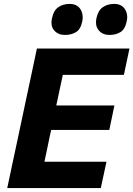

<svg xmlns="http://www.w3.org/2000/svg" viewBox="-20 -961 682 981"><path d="M17 0Q29 -57 40.5 -111Q52 -164.5 66.5 -232.5L117.5 -473Q132.5 -542.5 144.2 -597.8Q156 -653 168.5 -713H641.5L613 -578.5H301Q294.5 -548.5 287.8 -517Q281 -485.5 273.5 -449.5L267.5 -422H564.5L538.5 -297H241.5L233 -259Q226 -224 219.5 -193.5Q213 -163 207 -134.5H524L495 0ZM539 -782.5Q504.5 -782.5 485 -805.5Q470.5 -821.5 470.5 -847Q470.5 -857.5 473 -869Q481 -907 505 -924Q529 -941 563 -941Q600 -941 617.5 -915.5Q630 -897.5 630 -873.5Q630 -863.5 627.5 -852.5Q619 -811 595.2 -796.8Q571.5 -782.5 539 -782.5ZM311.5 -782.5Q277 -782.5 257 -805.5Q243 -821 243 -845.5Q243 -856.5 246 -869Q253.5 -907 277.5 -924Q301.5 -941 336 -941Q372.5 -941 390 -915.5Q402.5 -897 402.5 -872.5Q402.5 -863 400.5 -852.5Q392 -811 368.2 -796.8Q344.5 -782.5 311.5 -782.5Z"/></svg>

Font: Heraclito
Style: Bold Italic
Weight: 700
Italic angle: -12°
Designer: Kostas Bartsokas (font) & Cristiano Sobral (main changes)
Foundry: Kostas Bartsokas (font) & Cristiano Sobral (main changes)
Version: Version 1.00;July 8, 2020;FontCreator 13.0.0.2655 64-bit